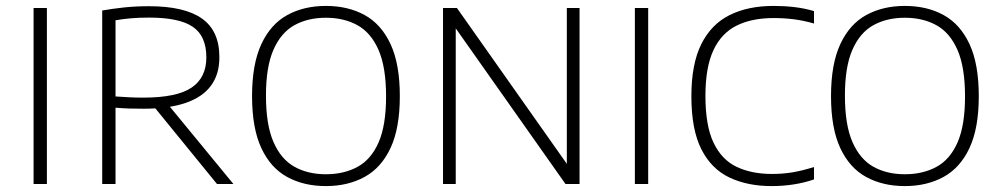

<svg xmlns="http://www.w3.org/2000/svg" viewBox="-20 -622 3381 649"><path d="M93.5 0V-595H138.5V0Z M325.5 0V-586.5Q359.5 -592.5 398.8 -596.8Q438 -601 483.5 -601Q604 -601 662.8 -559.2Q721.5 -517.5 721.5 -429.5Q722 -371.5 693.2 -332.5Q664.5 -293.5 607.2 -274Q550 -254.5 464.5 -254.5Q439.5 -254.5 416.2 -255.2Q393 -256 370.5 -258V0ZM713.5 0 484.5 -281H538L769 0ZM464 -292Q577.5 -292 627.5 -325.8Q677.5 -359.5 677.5 -428Q677.5 -500 632 -531.2Q586.5 -562.5 484 -562.5Q449.5 -562.5 423.2 -560.2Q397 -558 370.5 -553.5V-296Q397 -294.5 416.2 -293.2Q435.5 -292 464 -292Z M1081.5 7Q1007 7 950.8 -23.8Q894.5 -54.5 863.2 -121.8Q832 -189 832 -297Q832 -405.5 863.5 -473Q895 -540.5 951.2 -571.2Q1007.5 -602 1081.5 -602Q1156.5 -602 1212.8 -571Q1269 -540 1300.2 -472.8Q1331.5 -405.5 1331.5 -297Q1331.5 -189 1300.2 -122Q1269 -55 1212.5 -24Q1156 7 1081.5 7ZM1081.5 -33Q1142.5 -33 1188.5 -58Q1234.5 -83 1259.8 -140.8Q1285 -198.5 1285 -296Q1285 -395 1259.5 -453.2Q1234 -511.5 1188.2 -536.8Q1142.5 -562 1081.5 -562Q1021 -562 975.5 -537Q930 -512 904.5 -454.2Q879 -396.5 879 -299Q879 -200 904.5 -141.8Q930 -83.5 975.5 -58.2Q1021 -33 1081.5 -33Z M1477.5 0V-595H1524.5L1909.5 -49H1896V-595H1939V0H1891.5L1506.5 -546H1520.5V0Z M2126 0V-595H2171V0Z M2588 7Q2507 7 2446 -21.8Q2385 -50.5 2351 -117Q2317 -183.5 2317 -297Q2317 -405.5 2350.5 -472.8Q2384 -540 2446.2 -571Q2508.5 -602 2595 -602Q2631.5 -602 2665.5 -598Q2699.5 -594 2731.5 -584.5V-542.5Q2697 -552.5 2663.5 -556.8Q2630 -561 2595 -561Q2521.5 -561 2470 -535.5Q2418.5 -510 2391.5 -452.2Q2364.5 -394.5 2364.5 -298Q2364.5 -197 2392 -139.5Q2419.5 -82 2470 -58Q2520.5 -34 2590 -34Q2626 -34 2659 -39.5Q2692 -45 2731.5 -57.5V-15.5Q2699.5 -4.5 2663.8 1.2Q2628 7 2588 7Z M3038.5 7Q2964 7 2907.8 -23.8Q2851.5 -54.5 2820.2 -121.8Q2789 -189 2789 -297Q2789 -405.5 2820.5 -473Q2852 -540.5 2908.2 -571.2Q2964.5 -602 3038.5 -602Q3113.5 -602 3169.8 -571Q3226 -540 3257.2 -472.8Q3288.5 -405.5 3288.5 -297Q3288.5 -189 3257.2 -122Q3226 -55 3169.5 -24Q3113 7 3038.5 7ZM3038.5 -33Q3099.5 -33 3145.5 -58Q3191.5 -83 3216.8 -140.8Q3242 -198.5 3242 -296Q3242 -395 3216.5 -453.2Q3191 -511.5 3145.2 -536.8Q3099.5 -562 3038.5 -562Q2978 -562 2932.5 -537Q2887 -512 2861.5 -454.2Q2836 -396.5 2836 -299Q2836 -200 2861.5 -141.8Q2887 -83.5 2932.5 -58.2Q2978 -33 3038.5 -33Z"/></svg>

Font: Encode Sans SC ExtraLight
Style: Regular
Weight: 250
Designer: Multiple Designers
Foundry: Impallari Type
Version: Version 3.002